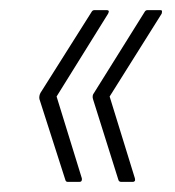

<svg xmlns="http://www.w3.org/2000/svg" viewBox="-20 -453 346 380"><path d="M114 -93Q110 -93 109 -98L58 -257Q57 -263 60 -269L161 -429Q163 -433 167 -433H191Q194 -433 195 -431.5Q196 -430 194 -426L92 -262L142 -100Q143 -93 137 -93ZM220 -93Q215 -93 214 -98L164 -257Q162 -264 166 -269L266 -429Q268 -433 272 -433H297Q300 -433 300.5 -431.5Q301 -430 300 -426L197 -262L247 -100Q248 -96 246.5 -94.5Q245 -93 243 -93Z"/></svg>

Font: Sofia Sans Extra Condensed ExtraLight
Style: Italic
Weight: 250
Italic angle: -9°
Version: Version 4.100